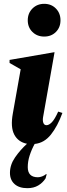

<svg xmlns="http://www.w3.org/2000/svg" viewBox="-20 -743 350 1003"><path d="M211 -552Q174 -552 149.5 -576Q125 -600 125 -637Q125 -674 149.5 -698.5Q174 -723 211 -723Q248 -723 272 -698.5Q296 -674 296 -637Q296 -600 272 -576Q248 -552 211 -552ZM123 240Q80 240 56 218.5Q32 197 32 160Q32 118 58.5 79.5Q85 41 121 8Q75 -1 54.5 -40Q34 -79 47 -150L88 -381L30 -414V-430L262 -470H265L205 -131Q202 -113 206.5 -101Q211 -89 223 -89Q236 -89 251 -104.5Q266 -120 284 -160L306 -153Q281 -84 246 -40Q211 4 161 9Q145 38 135 69Q125 100 125 130Q125 183 178 183Q188 183 200 178.5Q212 174 220 167H224L218 189Q203 212 179.5 226Q156 240 123 240Z"/></svg>

Font: Spectral ExtraBold
Style: Italic
Weight: 800
Italic angle: -10°
Designer: Jean-Baptiste Levee
Foundry: Production Type
Version: Version 2.001